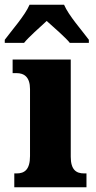

<svg xmlns="http://www.w3.org/2000/svg" viewBox="-49 -786 401 806"><path d="M-29 -619V-606H52C71 -630 119 -672 147 -698C174 -674 230 -625 244 -606H324V-619C296 -657 239 -721 220 -766H75C56 -721 -1 -657 -29 -619ZM11 0H314V-58H304C271 -58 248 -73 248 -128V-536H4V-479H21C52 -479 77 -463 77 -412V-131C77 -74 54 -58 21 -58H11Z"/></svg>

Font: Noto Serif Myanmar Condensed Black
Style: Regular
Weight: 900
Width: 3
Designer: Ben Mitchell and the Monotype Design Team
Foundry: Monotype Imaging Inc.
Version: Version 2.106